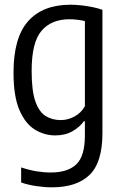

<svg xmlns="http://www.w3.org/2000/svg" viewBox="-20 -571 521 821"><path d="M201.9 230Q170.6 230 134.9 224.7Q99.2 219.4 70.4 209.3V144.9Q104 156.1 135.6 161.4Q167.1 166.6 197.3 166.6Q269.4 166.6 306.2 131.8Q343 96.9 343 8.6V-52.6H338.5Q321.1 -27.8 290 -9.9Q258.8 8 216.1 8Q169.6 8 129 -16.9Q88.3 -41.8 63.1 -100.4Q37.8 -159 37.8 -260.5Q37.8 -410 100.3 -480.4Q162.8 -550.8 281.8 -550.8Q304.4 -550.8 329 -548Q353.6 -545.2 376.8 -540.4Q400 -535.5 418 -529V-1.9Q418 123.4 363.2 176.7Q308.3 230 201.9 230ZM239.7 -57.5Q269.8 -57.5 298.3 -72.7Q326.9 -88 343 -116.9V-480.8Q330.3 -484 312.1 -486.4Q293.9 -488.7 277.2 -488.7Q199.8 -488.7 157.6 -439.4Q115.3 -390.1 115.3 -267.9Q115.3 -182.1 131.5 -136.7Q147.7 -91.3 175.9 -74.4Q204.1 -57.5 239.7 -57.5Z"/></svg>

Font: Encode Sans Condensed Thin
Style: Regular
Weight: 100
Width: 3
Designer: Multiple Designers
Foundry: Impallari Type
Version: Version 3.002